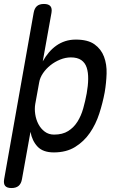

<svg xmlns="http://www.w3.org/2000/svg" viewBox="-37 -760 657 970"><path d="M133 -695Q137 -718 149.5 -729Q162 -740 185 -740Q208 -740 217.5 -729Q227 -718 223 -695L179 -450Q193 -475 210 -495Q227 -515 247.5 -529.5Q268 -544 292.5 -552Q317 -560 346 -560Q407 -560 440.5 -536Q474 -512 488.5 -473.5Q503 -435 501.5 -388Q500 -341 492 -294Q482 -240 464.5 -186Q447 -132 417 -88.5Q387 -45 342.5 -17.5Q298 10 235 10Q180 10 152.5 -19.5Q125 -49 117 -94L74 145Q70 168 57 179Q44 190 21 190Q-2 190 -11 179Q-20 168 -16 145ZM321 -470Q294 -470 267 -459Q240 -448 218 -430.5Q196 -413 180.5 -390.5Q165 -368 161 -344L141 -234Q137 -210 141 -183Q145 -156 157 -133Q169 -110 189 -95Q209 -80 236 -80Q279 -80 307.5 -98Q336 -116 354.5 -145.5Q373 -175 383.5 -212.5Q394 -250 401 -288Q408 -327 408.5 -360.5Q409 -394 401 -418.5Q393 -443 373.5 -456.5Q354 -470 321 -470Z"/></svg>

Font: Maple Mono NL
Style: Italic
Weight: 400
Italic angle: -10°
Monospace: yes
Designer: subframe7536
Version: Version 7.000